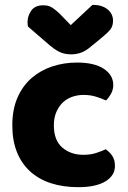

<svg xmlns="http://www.w3.org/2000/svg" viewBox="-20 -760 529 795"><path d="M203 -241Q203 -179 238 -149Q273 -119 325 -119Q355 -119 378 -126.5Q401 -134 418 -142Q437 -128 446.5 -112Q456 -96 456 -73Q456 -33 416.5 -9Q377 15 304 15Q241 15 190.5 -1.5Q140 -18 104.5 -50.5Q69 -83 50 -130.5Q31 -178 31 -241Q31 -307 52.5 -356Q74 -405 111 -437Q148 -469 196.5 -485Q245 -501 299 -501Q371 -501 410 -475Q449 -449 449 -408Q449 -389 440 -372.5Q431 -356 419 -344Q402 -352 378 -359.5Q354 -367 326 -367Q301 -367 278.5 -359Q256 -351 239.5 -335Q223 -319 213 -295.5Q203 -272 203 -241ZM273 -656 363 -740Q402 -740 425 -721.5Q448 -703 448 -674Q448 -652 436.5 -637.5Q425 -623 400 -603L355 -566Q335 -549 315.5 -542Q296 -535 276 -535Q262 -535 251 -537Q240 -539 228.5 -544Q217 -549 203 -559Q189 -569 170 -586L96 -650Q95 -655 94.5 -659Q94 -663 94 -668Q94 -694 109.5 -716Q125 -738 158 -738Q168 -738 176.5 -736.5Q185 -735 194 -729.5Q203 -724 214 -715Q225 -706 239 -691Z"/></svg>

Font: Baloo 2 Latin ExtraBold
Style: Regular
Weight: 400
Designer: Sarang Kulkarni and Ek Type
Foundry: Ek Type
Version: Version 1.001